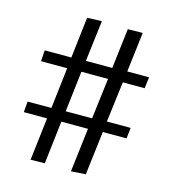

<svg xmlns="http://www.w3.org/2000/svg" viewBox="-96 -705 691 773"><g transform="rotate(15 250.0 -318.0)"><path d="M292 -193H181L160 -14L101 -13L122 -191H25L29 -236H128L148 -407H39L42 -453H153L173 -624L234 -626L213 -455H323L343 -622L405 -623L385 -457H476L470 -410H379L358 -241H457L452 -196H353L331 -14L270 -10ZM297 -238 318 -408H207L187 -238Z"/></g></svg>

Font: Vazir Code FD
Style: Code-FD
Weight: 400
Foundry: DejaVu fonts team - Redesigned by Saber Rastikerdar
Version: Version 1.1.2